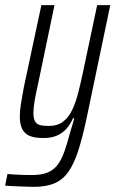

<svg xmlns="http://www.w3.org/2000/svg" viewBox="-58 -530 449 747"><path d="M73 197Q57 197 37.5 196Q18 195 -1 194.5Q-20 194 -38 192L-29 147Q-18 148 -2 149Q14 150 32 150.5Q50 151 67 151Q103 151 126.5 141.5Q150 132 165.5 112Q181 92 192.5 59.5Q204 27 216 -19Q220 -32 224 -45Q228 -58 231 -70H226Q217 -49 202.5 -31.5Q188 -14 166 -3.5Q144 7 111 7Q78 7 58 -1Q38 -9 28.5 -28Q19 -47 19 -77Q19 -98 23.5 -126.5Q28 -155 35 -192L103 -510H154L90 -203Q81 -164 76.5 -136.5Q72 -109 72 -90Q72 -70 78 -58.5Q84 -47 97.5 -43.5Q111 -40 132 -40Q165 -40 186.5 -56Q208 -72 222 -100.5Q236 -129 245.5 -166Q255 -203 264 -245L320 -510H371L280 -75Q264 1 247.5 53Q231 105 209.5 136.5Q188 168 155.5 182.5Q123 197 73 197Z"/></svg>

Font: Saira ExtraCondensed Light
Style: Italic
Weight: 300
Width: 2
Italic angle: -12°
Designer: Hector Gatti with collaboration of the Omnibus-Type team
Foundry: Omnibus-Type
Version: Version 1.101